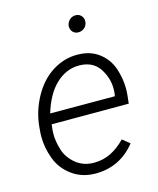

<svg xmlns="http://www.w3.org/2000/svg" viewBox="-110 -793 725 880"><g transform="rotate(-15 253.0 -352.5)"><path d="M289.6 -674.8C289.6 -673.8 289.6 -672.9 289.6 -671.9C289.6 -651.9 304.2 -635.7 325.7 -635.7C326.2 -635.7 326.7 -635.7 327.1 -635.7C348.6 -636.2 367.2 -652.8 368.7 -674.8C368.7 -676.3 368.7 -677.2 368.7 -678.7C368.7 -698.2 354 -714.8 332.5 -714.8C332 -714.8 331.5 -714.8 331.1 -714.8C309.1 -714.4 291.5 -696.3 289.6 -674.8ZM231.9 9.8C233.4 9.8 234.9 9.8 236.3 9.8C311 9.8 377 -21.5 424.3 -82.5L390.1 -110.4C347.7 -66.9 300.3 -40 242.7 -40C240.7 -40 238.3 -40 236.3 -40C204.1 -40.5 176.8 -50.8 153.8 -69.8C130.9 -88.9 114.7 -111.8 106.4 -138.7C98.1 -166 93.8 -190.9 93.8 -214.4C93.8 -225.6 94.7 -236.8 96.2 -248.5L97.7 -260.3H463.4L467.3 -295.9C468.8 -308.1 469.2 -319.8 469.2 -331.5C469.2 -362.8 463.9 -394.5 453.1 -426.3C442.4 -458.5 423.3 -484.9 396.5 -505.9C369.1 -526.9 335.9 -537.6 296.4 -538.1C294.4 -538.1 293 -538.1 291 -538.1C250.5 -538.1 211.9 -526.9 175.3 -503.9C138.7 -481 107.9 -447.8 83.5 -403.8C59.1 -359.4 44.4 -313 40 -264.2L38.6 -247.6C37.6 -237.3 37.1 -227.1 37.1 -216.8C37.1 -182.6 43.5 -147.9 56.6 -112.8C69.3 -77.6 91.3 -48.8 122.1 -25.9C152.8 -2.9 189.5 9.3 231.9 9.8ZM293.5 -488.3C334 -486.8 364.3 -471.2 384.3 -441.4C403.8 -411.6 414.1 -379.4 414.1 -345.2C414.1 -335.9 413.6 -326.7 412.1 -316.9L410.6 -309.6L104 -310.1C121.1 -367.2 145.5 -411.6 178.2 -442.4C210.9 -473.1 247.6 -488.3 287.1 -488.3C289.6 -488.3 291.5 -488.3 293.5 -488.3Z"/></g></svg>

Font: Roboto Light
Style: Italic
Weight: 300
Italic angle: -12°
Designer: Google
Version: Version 2.137; 2017